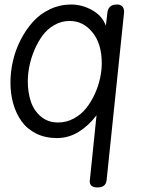

<svg xmlns="http://www.w3.org/2000/svg" viewBox="-20 -593 631 843"><path d="M444.8 -480 451.2 -534.2Q454.1 -573.2 493.2 -573.2Q524.9 -573.2 524.9 -540L448.2 196.8Q445.3 230 408.2 230Q374 230 374 203.1L403.8 -86.9Q370.6 -42.5 326.2 -14.6Q281.7 13.2 230 13.2Q178.7 13.2 138.9 -6.6Q99.1 -26.4 74.7 -60.5Q50.3 -94.7 38.1 -137.9Q25.9 -181.2 25.9 -231Q25.9 -278.3 37.1 -326.4Q48.3 -374.5 71 -418.7Q93.8 -462.9 125 -497.6Q156.2 -532.2 199.7 -552.7Q243.2 -573.2 292 -573.2Q340.3 -573.2 384.5 -548.6Q428.7 -523.9 444.8 -480ZM234.9 -55.2Q271.5 -55.2 303.7 -72.5Q335.9 -89.8 357.9 -117.4Q379.9 -145 395.8 -179.4Q411.6 -213.9 419.2 -248.8Q426.8 -283.7 426.8 -314.9Q426.8 -400.9 386 -450.9Q345.2 -501 286.1 -501Q249.5 -501 218.3 -482.9Q187 -464.8 166.3 -436.3Q145.5 -407.7 130.6 -372.1Q115.7 -336.4 108.9 -302Q102.1 -267.6 102.1 -236.8Q102.1 -186.5 115.7 -146.5Q129.4 -106.4 160.2 -80.8Q190.9 -55.2 234.9 -55.2Z"/></svg>

Font: BPreplay
Style: Italic
Weight: 400
Italic angle: -6°
Designer: Magenta/George Triantafyllakos
Foundry: Magenta/George Triantafyllakos
Version: Version 1.00